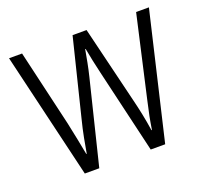

<svg xmlns="http://www.w3.org/2000/svg" viewBox="-98 -646 808 761"><g transform="rotate(-20 306.0 -266.0)"><path d="M332 -354 415 0H476L601 -532H547L469 -188C458 -141 452 -110 446 -71H444C437 -119 427 -166 417 -206L338 -532H279L199 -208C186 -158 177 -106 171 -71H169C161 -113 152 -159 141 -210L66 -532H11L137 0H198L285 -354C294 -390 301 -429 307 -463H309C315 -430 323 -392 332 -354Z"/></g></svg>

Font: Noto Sans Kannada Condensed Light
Style: Regular
Weight: 300
Width: 3
Designer: Jelle Bosma - Monotype Design Team
Foundry: Monotype Imaging Inc.
Version: Version 2.005